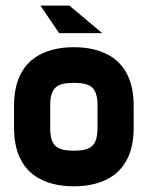

<svg xmlns="http://www.w3.org/2000/svg" viewBox="-20 -654 519 674"><path d="M223.6 -634.3H122.1L187.5 -537.6H338.9ZM239.3 -488.3C141.6 -488.3 29.3 -449.2 29.3 -283.2V-205.1C29.3 -39.1 141.6 0 239.3 0C336.9 0 449.2 -39.1 449.2 -205.1V-283.2C449.2 -449.2 336.9 -488.3 239.3 -488.3ZM322.3 -205.1C322.3 -136.7 294.4 -126 239.3 -125C184.1 -126 156.2 -136.7 156.2 -205.1V-283.2C156.2 -351.6 184.1 -362.3 239.3 -363.3C294.4 -362.3 322.3 -351.6 322.3 -283.2Z"/></svg>

Font: Saman Dere
Style: Regular
Weight: 400
Designer: Tuna Ça_lar Gümü_
Foundry: Tuna Ça_lar Gümü_
Version: Version 1.001;hotconv 1.0.109;makeotfexe 2.5.65596